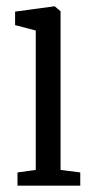

<svg xmlns="http://www.w3.org/2000/svg" viewBox="-20 -584 298 604"><path d="M35 0V-41.5L92.5 -49.5V-488L27.5 -505V-547.5L150 -564H152.5L170.5 -548.5V-49.5L232.5 -41.5V0Z"/></svg>

Font: Merriweather 24pt SemiCondensed Light
Style: Regular
Weight: 300
Width: 4
Designer: Eben Sorkin
Foundry: Eben Sorkin
Version: Version 2.100